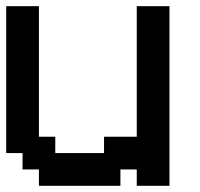

<svg xmlns="http://www.w3.org/2000/svg" viewBox="-20 -599 644 619"><path d="M237.3 0H105.5V-26.4V-52.7H79.1H52.7V-79.1V-105.5H26.4H0V-341.8V-579.1H52.7H105.5V-368.2V-158.2H131.8H158.2V-131.8V-105.5H237.3H315.4V-131.8V-158.2H368.2H420.9V-368.2V-579.1H473.6H526.4V-289.1V0H473.6H420.9V-26.4V-52.7H394.5H368.2V-26.4V0Z"/></svg>

Font: VCR Jazz Mono
Style: Regular
Weight: 400
Version: Version 3.1